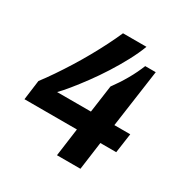

<svg xmlns="http://www.w3.org/2000/svg" viewBox="-160 -830 934 964"><g transform="rotate(30 307.0 -348.0)"><path d="M299 0 321 -162H17L32 -276Q58 -310 85.5 -350.5Q113 -391 140.5 -435Q168 -479 193.5 -524.5Q219 -570 241 -613.5Q263 -657 280 -696H416Q399 -651 372.5 -601.5Q346 -552 314.5 -502.5Q283 -453 250.5 -409Q218 -365 189.5 -330Q161 -295 141 -275H337L359 -433Q373 -452 387.5 -474Q402 -496 415.5 -519.5Q429 -543 440 -566Q451 -589 459 -609H520L473 -275H565L549 -162H457L435 0Z"/></g></svg>

Font: Chivo SemiBold
Style: Italic
Weight: 600
Italic angle: -8.05°
Designer: Hector Gatti
Foundry: Omnibus-Type
Version: Version 2.002